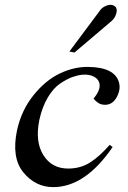

<svg xmlns="http://www.w3.org/2000/svg" viewBox="-20 -756 523 786"><path d="M467 -419Q475 -391 458.5 -359.5Q442 -328 412 -327Q404 -327 396.5 -328.5Q389 -330 383.5 -334Q378 -338 374.5 -340.5Q371 -343 367 -348L363 -352Q389 -384 388 -407Q387 -429 366.5 -441Q346 -453 316 -450Q297 -448 276 -440.5Q255 -433 227 -414.5Q199 -396 176 -357.5Q153 -319 141 -265Q123 -176 157.5 -121Q192 -66 259 -66Q310 -66 349 -91Q388 -116 429 -163L441 -154Q329 10 198 10Q125 10 75.5 -50.5Q26 -111 50 -224Q68 -305 117 -366Q166 -427 224.5 -455Q283 -483 341 -482Q449 -481 467 -419ZM454 -727Q461 -716 455.5 -699Q450 -682 438 -671L285 -541L264 -545L393 -718Q404 -730 422.5 -735Q441 -740 454 -727Z"/></svg>

Font: GFS Artemisia
Style: Italic
Weight: 400
Italic angle: -12°
Designer: Takis Katsoulidis and George D. Matthiopoulos
Foundry: George Matthiopoulos and Takis Katsoulidis
Version: Version 1.0